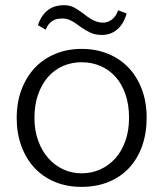

<svg xmlns="http://www.w3.org/2000/svg" viewBox="-20 -711 635 746"><path d="M296.9 15.1Q239.7 15.1 193.4 -4.2Q147 -23.4 114 -58.8Q81.1 -94.2 63 -143.6Q44.9 -192.9 44.9 -252.9Q44.9 -313 63.5 -362.5Q82 -412.1 115.2 -447.3Q148.4 -482.4 194.8 -501.7Q241.2 -521 296.9 -521Q353 -521 399.7 -502Q446.3 -482.9 479.5 -448Q512.7 -413.1 531.2 -363.8Q549.8 -314.5 549.8 -253.9Q549.8 -192.9 532 -143.1Q514.2 -93.3 481.2 -58.1Q448.2 -22.9 401.4 -3.9Q354.5 15.1 296.9 15.1ZM296.9 -469.2Q258.8 -469.2 225.3 -454.8Q191.9 -440.4 167.2 -412.6Q142.6 -384.8 128.2 -344.5Q113.8 -304.2 113.8 -252.9Q113.8 -204.6 128.2 -164.8Q142.6 -125 167.2 -96.9Q191.9 -68.8 225.3 -53.2Q258.8 -37.6 296.9 -37.6Q336.4 -37.6 370.1 -53Q403.8 -68.4 428.7 -96.4Q453.6 -124.5 467.5 -164.3Q481.4 -204.1 481.4 -252.9Q481.4 -304.2 467.5 -344.5Q453.6 -384.8 429 -412.4Q404.3 -439.9 370.4 -454.6Q336.4 -469.2 296.9 -469.2ZM376.5 -575.2Q350.1 -575.2 331.1 -584.2Q312 -593.3 295.9 -604.5Q287.1 -610.8 278.8 -616.9Q270.5 -623 261.7 -627.9Q252.9 -632.8 243.7 -636Q234.4 -639.2 223.6 -639.2Q216.3 -639.2 207.3 -638.2Q198.2 -637.2 189.2 -632.8Q180.2 -628.4 171.9 -619.6Q163.6 -610.8 157.2 -595.7L127.4 -613.3Q134.8 -635.3 145.5 -650.1Q156.2 -665 169.4 -674.1Q182.6 -683.1 197.5 -687Q212.4 -690.9 228 -690.9Q251.5 -690.9 268.3 -681.6Q285.2 -672.4 301.8 -659.7Q311 -652.3 320.3 -645.8Q329.6 -639.2 339.1 -634Q348.6 -628.9 358.9 -626Q369.1 -623 380.9 -623Q397.9 -623 414.1 -634.5Q430.2 -646 439 -670.9L472.2 -658.7Q460.4 -617.7 435.3 -596.4Q410.2 -575.2 376.5 -575.2Z"/></svg>

Font: Twentytwelve Slab Light
Style: TwentytwelveSlab
Weight: 300
Designer: Domenico Catapano
Version: Version 1.00 2012